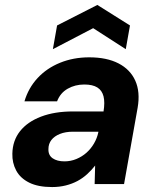

<svg xmlns="http://www.w3.org/2000/svg" viewBox="-20 -745 632 777"><path d="M191 12Q134 12 98 -6Q62 -24 45.5 -55Q29 -86 30 -123Q31 -176 61 -214Q91 -252 146 -273Q201 -294 275 -294H399Q405 -331 399 -355Q393 -379 374 -391Q355 -403 321 -403Q284 -403 254 -386Q224 -369 211 -335H79Q95 -389 132 -429Q169 -469 223 -491Q277 -513 341 -513Q412 -513 459.5 -488.5Q507 -464 527.5 -418.5Q548 -373 537 -309L482 0H363L365 -75Q351 -57 333 -40.5Q315 -24 293.5 -12.5Q272 -1 246 5.5Q220 12 191 12ZM241 -92Q266 -92 289 -101.5Q312 -111 330 -127Q348 -143 360.5 -164.5Q373 -186 378 -210V-212H275Q245 -212 222.5 -203Q200 -194 188 -178.5Q176 -163 176 -142Q175 -117 193 -104.5Q211 -92 241 -92ZM194 -546 211 -642 374 -725 506 -642 489 -546 357 -631Z"/></svg>

Font: DM Sans 18pt
Style: Bold Italic
Weight: 700
Italic angle: -10°
Designer: Colophon Foundry, Jonny Pinhorn
Foundry: Colophon Foundry
Version: Version 4.004;gftools[0.9.30]